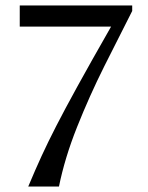

<svg xmlns="http://www.w3.org/2000/svg" viewBox="-20 -680 540 700"><path d="M83 0Q109 -62 132 -112Q155 -162 185 -220.5Q215 -279 262 -364.5Q309 -450 385 -583H52V-660H462V-640Q415 -548 360.5 -439Q306 -330 261 -217Q216 -104 195 0Z"/></svg>

Font: Spectral
Style: Regular
Weight: 400
Designer: Jean-Baptiste Levee
Foundry: Production Type
Version: Version 1.002